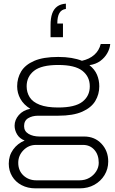

<svg xmlns="http://www.w3.org/2000/svg" viewBox="-20 -850 631 1052"><path d="M174 182Q132 182 98.5 164.5Q65 147 46.5 116Q28 85 28 47Q28 3 52 -30.5Q76 -64 115 -80Q87 -91 73.5 -114Q60 -137 60 -161Q60 -193 83 -219.5Q106 -246 146 -254Q110 -276 92 -308Q74 -340 74 -377Q74 -422 96 -458.5Q118 -495 167.5 -516.5Q217 -538 299 -538Q339 -538 371.5 -532.5Q404 -527 429 -517Q470 -526 496.5 -549.5Q523 -573 532 -609H584Q582 -584 568 -559Q554 -534 529.5 -516Q505 -498 470 -493Q499 -470 511.5 -440.5Q524 -411 524 -377Q524 -333 502 -296.5Q480 -260 430.5 -238Q381 -216 299 -216H189Q157 -216 134.5 -202.5Q112 -189 112 -159Q112 -131 136.5 -116.5Q161 -102 197 -102H441Q499 -102 536 -62.5Q573 -23 573 35Q573 76 552.5 109.5Q532 143 497 162.5Q462 182 416 182ZM179 138H415Q446 138 469.5 124.5Q493 111 507 89Q521 67 521 42Q521 -2 497 -29Q473 -56 435 -56H177Q137 -56 108.5 -27Q80 2 80 42Q80 85 108.5 111.5Q137 138 179 138ZM299 -261Q391 -261 431.5 -292.5Q472 -324 472 -377Q472 -430 431.5 -462Q391 -494 299 -494Q207 -494 166.5 -462Q126 -430 126 -377Q126 -344 142.5 -317.5Q159 -291 197.5 -276Q236 -261 299 -261ZM341 -830V-801Q317 -798 305.5 -778.5Q294 -759 294 -721H325V-646H257V-712Q257 -751 266 -776Q275 -801 293.5 -814.5Q312 -828 341 -830Z"/></svg>

Font: Archivo SemiExpanded Thin
Style: Regular
Weight: 250
Width: 6
Designer: Hector Gatti
Foundry: Omnibus-Type
Version: Version 2.001